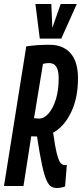

<svg xmlns="http://www.w3.org/2000/svg" viewBox="-33 -935 412 965"><path d="M-13 0 99 -702Q127 -706 155 -708Q183 -710 216 -710Q284 -710 321.5 -667.5Q359 -625 359 -541Q359 -442 324 -370Q289 -298 234 -268Q244 -197 253 -162Q262 -127 271.5 -116Q281 -105 294 -105Q299 -105 303 -106L294 2Q288 5 275.5 7.5Q263 10 255 10Q238 10 225.5 3.5Q213 -3 201.5 -27.5Q190 -52 178.5 -104.5Q167 -157 153 -249Q139 -249 133.5 -249.5Q128 -250 124 -250L85 0ZM163 -339Q189 -339 211.5 -365Q234 -391 248 -436.5Q262 -482 262 -542Q262 -579 250.5 -598.5Q239 -618 213 -618Q198 -618 183 -614L138 -341Q144 -341 150.5 -340Q157 -339 163 -339ZM353 -915 275 -741H167L145 -915H225L230 -795L272 -915Z"/></svg>

Font: Georama Extra Condensed SemiBold
Style: Italic
Weight: 600
Width: 2
Italic angle: -9°
Designer: Jean-Baptiste Levee
Foundry: Production Type
Version: Version 1.000